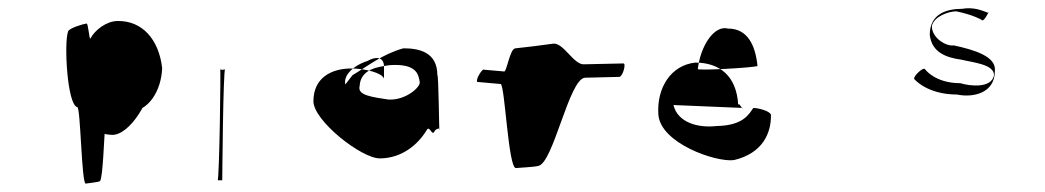

<svg xmlns="http://www.w3.org/2000/svg" viewBox="-20 -419 2488 457"><path d="M142 -344C132 -317 140 -169 164 -164C172 -162 174 18 184 18C188 17 214 15 218 12C225 6 228 -99 230 -112C244 -110 271 -156 285 -153C334 -152 364 -204 366 -257C358 -326 318 -370 260 -369C234 -369 206 -348 195 -327C192 -327 190 -364 186 -363C178 -362 144 -352 142 -344ZM175 -224C171 -162 174 -102 246 -98C288 -96 343 -182 343 -246C336 -292 310 -338 260 -336C227 -336 195 -300 195 -285C186 -285 178 -232 175 -224Z M498 10H509C509 15 511 -256 516 -255C519 -253 501 -251 504 -256C506 -261 502 12 498 10Z M726 -178C726 -132 840 -42 884 -42C937 -42 976 -76 996 -110C1003 -121 1008 -94 1014 -106C1016 -112 1029 -116 1026 -110C1025 -105 1024 -244 1021 -240C1021 -296 976 -304 940 -304C890 -290 856 -262 819 -240L802 -218C797 -238 818 -262 855 -274C872 -284 894 -286 894 -260V-232C889 -246 848 -256 816 -256C769 -256 726 -234 726 -178ZM836 -214C838 -256 882 -260 908 -264C972 -268 976 -242 979 -224C982 -213 947 -180 905 -182C866 -188 830 -192 836 -214Z M1116 -224 1172 -219C1182 -212 1190 -18 1208 -19C1216 -20 1248 -21 1261 -24C1297 -30 1334 -230 1372 -234L1454 -236C1462 -236 1471 -268 1464 -268L1371 -266C1346 -263 1321 -319 1296 -315C1276 -312 1228 -306 1207 -304C1193 -304 1186 -244 1179 -249L1133 -253C1128 -258 1111 -228 1116 -224Z M1547 -147C1551 -78 1685 -32 1727 -38C1795 -54 1816 -102 1815 -146C1812 -155 1785 -162 1773 -162C1763 -148 1750 -120 1685 -119C1642 -114 1593 -127 1583 -169L1749 -162C1745 -158 1741 -175 1737 -170C1733 -239 1692 -270 1635 -270C1577 -264 1543 -210 1547 -147ZM1641 -255C1647 -308 1679 -360 1713 -351C1759 -351 1778 -312 1783 -262C1777 -258 1636 -250 1641 -255Z M2156 -231C2156 -231 2186 -194 2258 -194C2296 -186 2348 -197 2348 -250C2352 -284 2301 -300 2250 -311C2234 -308 2198 -327 2198 -357C2203 -380 2238 -392 2256 -392C2296 -384 2316 -372 2316 -372C2321 -364 2333 -390 2333 -390C2338 -382 2310 -405 2270 -398C2236 -398 2193 -388 2193 -336C2198 -294 2232 -282 2268 -277C2297 -270 2346 -266 2346 -240C2340 -208 2288 -214 2266 -221C2205 -221 2182 -254 2182 -254C2178 -261 2153 -237 2156 -231Z"/></svg>

Font: pokerface
Style: Regular
Weight: 400
Version: Version 1